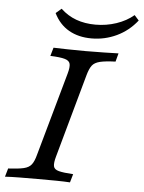

<svg xmlns="http://www.w3.org/2000/svg" viewBox="-60 -784 621 826"><g transform="rotate(5 250.5 -370.5)"><path d="M-7.3 0 3.2 -36.3Q47.6 -38.7 70.2 -44Q92.7 -49.2 103.6 -63.3Q114.5 -77.4 121.8 -105.6L222.6 -465.3Q230.6 -493.5 227.4 -507.7Q224.2 -521.8 204.4 -527.4Q184.7 -533.1 141.9 -534.7L152.4 -571Q176.6 -570.2 212.1 -569.4Q247.6 -568.5 291.1 -568.5Q333.1 -568.5 370.2 -569.4Q407.3 -570.2 433.1 -571L423.4 -534.7Q379 -533.1 356 -527.4Q333.1 -521.8 322.6 -508.1Q312.1 -494.4 304 -465.3L204 -105.6Q196 -77.4 198.8 -63.3Q201.6 -49.2 221.8 -44Q241.9 -38.7 283.9 -36.3L273.4 0Q250 -1.6 213.3 -2Q176.6 -2.4 134.7 -2.4Q91.1 -2.4 54.4 -2Q17.7 -1.6 -7.3 0ZM311.3 -625Q254.8 -625 213.3 -648.8Q171.8 -672.6 148.4 -720.2L172.6 -741.1Q202.4 -712.9 239.9 -699.2Q277.4 -685.5 323.4 -685.5Q370.2 -685.5 413.3 -700Q456.5 -714.5 487.9 -741.1L507.3 -719.4Q471 -673.4 419.8 -649.2Q368.5 -625 311.3 -625Z"/></g></svg>

Font: Playfair 9pt
Style: Italic
Weight: 400
Italic angle: -15.6°
Designer: Claus Eggers Sørensen
Foundry: Claus Eggers Sørensen
Version: Version 2.001;gftools[0.9.30]